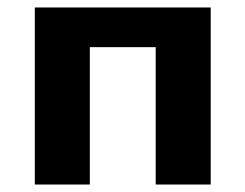

<svg xmlns="http://www.w3.org/2000/svg" viewBox="-20 -493 655 513"><path d="M396 0V-473H543V0ZM73 0V-473H220V0ZM126 -367V-473H488V-367Z"/></svg>

Font: Ysabeau SC ExtraBold
Style: Regular
Weight: 800
Designer: Christian Thalmann (Catharsis Fonts)
Version: Version 2.001;gftools[0.9.30]; featfreeze: smcp